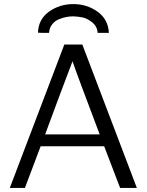

<svg xmlns="http://www.w3.org/2000/svg" viewBox="-20 -920 721 940"><path d="M166 -760Q168 -826 220 -863Q272 -900 339 -900Q406 -900 458 -862.5Q510 -825 513 -759H458Q456 -791 431.5 -810.5Q407 -830 385 -834.5Q363 -839 339 -840Q323 -840 306 -837Q289 -834 269 -826Q249 -818 235.5 -801Q222 -784 220 -759H190ZM28 0 295 -702H383L650 0H568L490 -204H179L102 0ZM201 -262H468Q357 -555 335 -620Q276 -466 201 -262Z"/></svg>

Font: Coval
Style: ExtraLight
Weight: 250
Foundry: Context Ltd
Version: Version 001.000